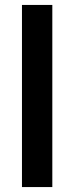

<svg xmlns="http://www.w3.org/2000/svg" viewBox="-20 -758 301 778"><path d="M69 -738H192V0H69Z"/></svg>

Font: Exo SemiBold
Style: Regular
Weight: 600
Designer: Natanael Gama
Foundry: Natanael Gama
Version: Version 1.500